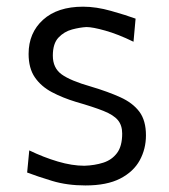

<svg xmlns="http://www.w3.org/2000/svg" viewBox="-20 -549 511 580"><path d="M238.3 11.2Q183.1 11.2 137.9 -2.4Q92.8 -16.1 62 -27.8L68.4 -94.7Q111.8 -73.7 154.8 -61Q197.8 -48.3 234.9 -48.3Q266.1 -49.3 292 -57.6Q317.9 -65.9 333.5 -86.7Q349.1 -107.4 349.1 -145.5Q349.1 -170.4 336.2 -186Q323.2 -201.7 292.7 -213.9Q262.2 -226.1 209.5 -241.2Q169.4 -253.4 137 -270.5Q104.5 -287.6 85.4 -315.2Q66.4 -342.8 66.4 -386.2Q66.4 -449.7 110.1 -489.3Q153.8 -528.8 231 -528.8Q270.5 -528.8 315.4 -516.1Q360.4 -503.4 389.6 -492.7L383.3 -422.9Q336.4 -445.8 298.1 -456.5Q259.8 -467.3 241.2 -467.3Q221.7 -466.3 197.8 -460Q173.8 -453.6 156.7 -435.5Q139.6 -417.5 139.6 -380.9Q139.6 -343.8 166 -324.5Q192.4 -305.2 255.9 -287.1Q306.6 -272 343.8 -255.1Q380.9 -238.3 400.9 -211.7Q420.9 -185.1 420.9 -140.1Q420.9 -99.1 402.1 -64.7Q383.3 -30.3 343 -9.5Q302.7 11.2 238.3 11.2Z"/></svg>

Font: Pinar DS1 Regular
Style: Regular
Weight: 400
Designer: Amin Abedi
Version: Version 3.000